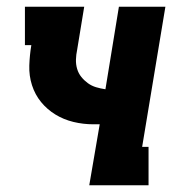

<svg xmlns="http://www.w3.org/2000/svg" viewBox="-20 -550 540 570"><path d="M245 0 276 -181Q271 -181 266.5 -181Q262 -181 257 -181Q227 -181 198 -188Q169 -195 144.5 -210Q120 -225 102 -247Q84 -269 75 -297Q66 -325 67 -355.5Q68 -386 73 -416H54V-530H230L209 -402Q206 -388 205.5 -373.5Q205 -359 209 -345.5Q213 -332 221.5 -321.5Q230 -311 241 -303Q252 -295 265.5 -291Q279 -287 293 -285L333 -530H471L402 -114H421V0Z"/></svg>

Font: Iosevka Slab Heavy
Style: Italic
Weight: 900
Italic angle: -9°
Monospace: yes
Designer: Belleve Invis
Foundry: Belleve Invis
Version: Version 11.1.0; ttfautohint (v1.8.3)